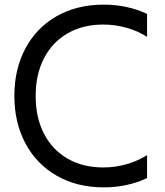

<svg xmlns="http://www.w3.org/2000/svg" viewBox="-20 -797 711 829"><path d="M42 -383Q42 -498 89.5 -587.5Q137 -677 224.5 -727Q312 -777 428 -777Q529 -777 615 -737V-638Q574 -664 525 -677.5Q476 -691 426 -691Q338 -691 272 -653Q206 -615 170 -545.5Q134 -476 134 -383Q134 -289 170 -219.5Q206 -150 272 -112Q338 -74 426 -74Q478 -74 526.5 -88Q575 -102 615 -127V-28Q529 12 428 12Q312 12 224.5 -38.5Q137 -89 89.5 -178.5Q42 -268 42 -383Z"/></svg>

Font: Application
Style: Regular
Weight: 400
Designer: Wei Huang
Foundry: Wei Huang
Version: Version 0.012